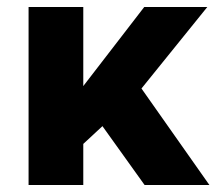

<svg xmlns="http://www.w3.org/2000/svg" viewBox="-20 -531 640 551"><path d="M62 0V-511H219V-284L394 -511H575L386 -277L581 0H395L274 -169L219 -118V0Z"/></svg>

Font: Chivo Mono
Style: Bold
Weight: 700
Monospace: yes
Designer: Hector Gatti
Foundry: Omnibus-Type
Version: Version 1.008; ttfautohint (v1.8.4.7-5d5b)